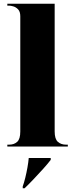

<svg xmlns="http://www.w3.org/2000/svg" viewBox="-20 -780 400 1022"><path d="M19 0V-10H29Q55 -10 71.5 -25Q88 -40 88 -80V-693Q88 -718 76.5 -730Q65 -742 51 -746Q37 -750 29 -750H19V-760H271V-80Q271 -40 288 -25Q305 -10 331 -10H341V0ZM101 212Q108 193 114.5 166.5Q121 140 126 112Q131 84 133 61H250V71Q234 92 210 118.5Q186 145 160.5 172Q135 199 111 222H101Z"/></svg>

Font: Noto Serif Display SemiCondensed Black
Style: Regular
Weight: 900
Width: 4
Designer: Monotype Design Team
Foundry: Monotype Imaging Inc.
Version: Version 2.009